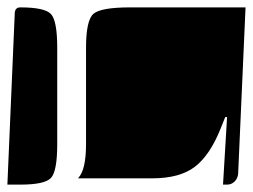

<svg xmlns="http://www.w3.org/2000/svg" viewBox="-20 -510 685 520"><path d="M192 -27V-28Q213 -50 213 -120V-380Q213 -455 233 -472.5Q253 -490 333 -490H645L625 -40Q624 -27 615.5 -18.5Q607 -10 595 -10H584L595 -193H590L578 -163Q549 -90 508 -58.5Q467 -27 392 -27ZM0 -10 20 -475Q21 -490 35 -490Q101 -490 118 -472Q135 -454 135 -380V-120Q135 -46 118 -28Q101 -10 35 -10Z"/></svg>

Font: PrimecolorCV1
Style: Medium
Weight: 500
Designer: gluk
Foundry: gluk
Version: Version 0.672